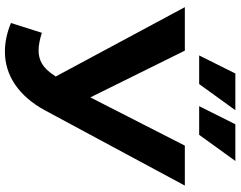

<svg xmlns="http://www.w3.org/2000/svg" viewBox="-116 -824 957 764"><g transform="rotate(90 362.0 -442.5)"><path d="M419 -901H273L201 -757H315ZM517 -757 621 -901H475L403 -757ZM560 -700 368 -324 182 -700H9L285 -186L279 -178C252 -136 221 -118 181 -118C160 -118 137 -123 111 -131L72 -8C111 8 149 16 186 16C280 16 363 -38 421 -146L719 -700Z"/></g></svg>

Font: Talent SemiBold
Style: Bold
Weight: 700
Designer: Mike Powis
Version: Version 1.001;hotconv 1.0.109;makeotfexe 2.5.65596